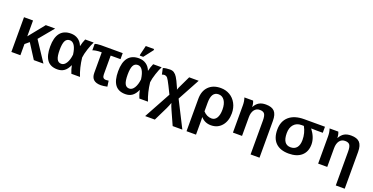

<svg xmlns="http://www.w3.org/2000/svg" viewBox="-28 -1635 5327 2741"><g transform="rotate(20 2635.5 -264.0)"><path d="M557.1 0H411.1L269 -222.2L207 -169.9V0H69.8V-527.8H207V-287.1L400.9 -527.8H543L356.9 -303.2Z M946.3 -116.2H944.3Q914.6 -50.3 872.6 -20.3Q830.6 9.8 769.5 9.8Q665 9.8 614.3 -57.6Q563.5 -125 563.5 -262.2Q563.5 -399.9 618.4 -469Q673.3 -538.1 781.2 -538.1Q844.7 -538.1 891.6 -505.9Q938.5 -473.6 961.4 -414.1H962.4Q975.6 -474.1 999.5 -527.8H1128.4Q1105.5 -486.3 1078.6 -405.8Q1051.8 -324.7 1046.4 -271Q1063.5 -119.6 1112.3 0H981.4Q956.1 -61.5 946.3 -116.2ZM707.5 -263.2Q707.5 -168 728.5 -126Q749.5 -84 795.4 -84Q839.4 -84 870.4 -133.3Q901.4 -182.6 910.6 -265.1Q899.4 -352.1 870.8 -397.5Q842.3 -442.9 799.3 -442.9Q751 -442.9 729.2 -399.9Q707.5 -356.9 707.5 -263.2Z M1284.2 -436H1271Q1232.9 -436 1196.5 -429.9Q1160.2 -423.8 1147.9 -417V-514.2Q1159.7 -520 1185.8 -523.9Q1211.9 -527.8 1237.3 -527.8H1569.3V-436H1419.9V-151.9Q1419.9 -118.2 1432.9 -102.1Q1445.8 -85.9 1476.1 -85.9Q1496.1 -85.9 1515.1 -89.8L1527.3 -2.9Q1467.8 9.8 1430.2 9.8Q1284.2 9.8 1284.2 -123Z M1979 -116.2H1977.1Q1947.3 -50.3 1905.3 -20.3Q1863.3 9.8 1802.2 9.8Q1697.8 9.8 1647 -57.6Q1596.2 -125 1596.2 -262.2Q1596.2 -399.9 1651.1 -469Q1706.1 -538.1 1814 -538.1Q1877.4 -538.1 1924.3 -505.9Q1971.2 -473.6 1994.1 -414.1H1995.1Q2008.3 -474.1 2032.2 -527.8H2161.1Q2138.2 -486.3 2111.3 -405.8Q2084.5 -324.7 2079.1 -271Q2096.2 -119.6 2145 0H2014.2Q1988.8 -61.5 1979 -116.2ZM1740.2 -263.2Q1740.2 -168 1761.2 -126Q1782.2 -84 1828.1 -84Q1872.1 -84 1903.1 -133.3Q1934.1 -182.6 1943.4 -265.1Q1932.1 -352.1 1903.6 -397.5Q1875 -442.9 1832 -442.9Q1783.7 -442.9 1762 -399.9Q1740.2 -356.9 1740.2 -263.2ZM1862.3 -578.1H1810.1V-594.2L1844.2 -735.8H1970.2V-717.8Z M2285.6 -539.1Q2322.3 -539.1 2346.7 -522.9Q2375.5 -503.9 2396 -470.2Q2418 -438 2467.8 -324.2L2475.1 -301.8Q2487.3 -338.9 2503.9 -370.1L2579.1 -527.8H2723.6L2541 -190.9L2742.7 207H2595.7L2501 -3.9Q2476.6 -57.1 2465.8 -97.2Q2458.5 -74.7 2448.7 -51.8Q2433.6 -15.6 2428.7 -5.9L2324.7 207H2177.7L2398.9 -198.2L2340.8 -315.9Q2300.8 -395.5 2283.9 -415.8Q2267.1 -436 2238.8 -439Q2220.7 -439 2199.7 -431.2L2179.7 -523.9Q2222.7 -539.1 2285.6 -539.1Z M3327.6 -252Q3327.6 -134.3 3265.6 -62Q3204.1 9.8 3102.5 9.8Q3010.3 9.8 2950.7 -57.1H2948.7Q2950.7 -19 2950.7 0V208H2806.6V-284.2Q2806.6 -403.3 2874 -471.2Q2941.4 -539.1 3057.6 -539.1Q3134.3 -539.1 3195.6 -503.2Q3256.8 -467.3 3292.2 -401.6Q3327.6 -335.9 3327.6 -252ZM3183.6 -256.8Q3183.6 -343.3 3149.7 -393.6Q3115.7 -443.8 3058.6 -443.8Q2950.7 -443.8 2950.7 -278.8V-146Q3005.9 -85 3078.6 -85Q3128.4 -85 3156 -130.4Q3183.6 -175.8 3183.6 -256.8Z M3915 207H3779.3V-307.1Q3779.3 -379.9 3759.3 -408Q3739.3 -436 3688 -436Q3634.8 -436 3604.5 -395.3Q3574.2 -354.5 3574.2 -284.2V0H3436V-416Q3436 -475.6 3418 -527.8H3550.3Q3568.4 -487.8 3568.4 -438H3570.3Q3600.6 -492.2 3641.4 -515.1Q3682.1 -538.1 3743.2 -538.1Q3834 -538.1 3874.5 -494.1Q3915 -450.2 3915 -352.1Z M4547.9 -224.1Q4547.9 -113.8 4478.5 -52Q4409.2 9.8 4284.2 9.8Q4154.8 9.8 4085.4 -58.3Q4016.1 -126.5 4016.1 -255.9Q4016.1 -385.3 4097.4 -456.5Q4178.7 -527.8 4328.1 -527.8H4642.1V-436H4545.9L4465.8 -438V-437Q4547.9 -329.1 4547.9 -224.1ZM4405.3 -240.2Q4405.3 -345.2 4355 -436H4318.8Q4245.6 -436 4202.9 -387.7Q4160.2 -339.4 4160.2 -255.9Q4160.2 -84 4280.3 -84Q4340.8 -84 4373 -124.3Q4405.3 -164.6 4405.3 -240.2Z M5209.5 207H5073.7V-307.1Q5073.7 -379.9 5053.7 -408Q5033.7 -436 4982.4 -436Q4929.2 -436 4898.9 -395.3Q4868.7 -354.5 4868.7 -284.2V0H4730.5V-416Q4730.5 -475.6 4712.4 -527.8H4844.7Q4862.8 -487.8 4862.8 -438H4864.7Q4895 -492.2 4935.8 -515.1Q4976.6 -538.1 5037.6 -538.1Q5128.4 -538.1 5168.9 -494.1Q5209.5 -450.2 5209.5 -352.1Z"/></g></svg>

Font: Libra Sans Modern
Style: Bold
Weight: 700
Foundry: Stefan Peev, Context Ltd
Version: Version 1.000